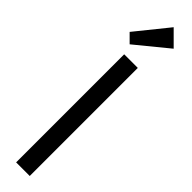

<svg xmlns="http://www.w3.org/2000/svg" viewBox="-338 -932 897 897"><g transform="rotate(45 111.0 -483.5)"><path d="M66 0V-714H156V0ZM51 -765 10 -806 140 -967 211 -896Z"/></g></svg>

Font: Outfit Thin
Style: Regular
Weight: 400
Version: Version 1.100;gftools[0.9.27]